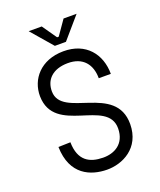

<svg xmlns="http://www.w3.org/2000/svg" viewBox="-162 -994 925 1107"><g transform="rotate(-20 300.0 -440.5)"><path d="M156 -209 82 -207C86 -33 203 11 301 12C395 13 515 -42 516 -190C517 -438 158 -353 156 -520C155 -592 204 -642 296 -643C391 -644 436 -584 436 -500H510C510 -621 435 -717 296 -716C157 -715 81 -622 82 -518C86 -278 443 -375 442 -190C441 -94 371 -60 303 -61C222 -62 158 -94 156 -209ZM229 -893H149L262 -762H330L443 -893H363L301 -804H291Z"/></g></svg>

Font: Fliege Mono Light
Style: Regular
Weight: 300
Version: Version 0.020;Glyphs 3.3 (3306)